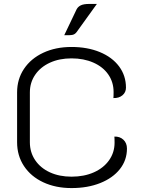

<svg xmlns="http://www.w3.org/2000/svg" viewBox="-20 -948 717 977"><path d="M67 -224V-478Q67 -545 102 -597.5Q137 -650 200 -679.5Q263 -709 344 -709Q425 -709 488 -683Q551 -657 586 -610Q621 -563 621 -502Q621 -478 603 -463Q585 -448 557 -449Q558 -454 558 -480Q558 -530 531 -569Q504 -608 455 -629.5Q406 -651 344 -651Q282 -651 234 -629Q186 -607 159 -567.5Q132 -528 132 -478V-224Q132 -173 159 -133Q186 -93 234 -71Q282 -49 344 -49Q408 -49 457.5 -71Q507 -93 535 -132.5Q563 -172 563 -222Q563 -246 562 -253Q590 -254 608 -237Q626 -220 626 -192Q626 -133 590 -87.5Q554 -42 490 -16.5Q426 9 344 9Q263 9 200 -20.5Q137 -50 102 -103Q67 -156 67 -224ZM370 -901Q377 -914 391.5 -921Q406 -928 435 -928H473L370 -785Q362 -774 350.5 -771Q339 -768 307 -769Z"/></svg>

Font: K2D ExtraLight
Style: Regular
Weight: 275
Designer: Katatrad Aksorn Co.,Ltd.
Foundry: Cadson Demak Co.,Ltd.
Version: Version 1.000; ttfautohint (v1.6)